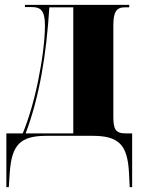

<svg xmlns="http://www.w3.org/2000/svg" viewBox="-20 -556 581 786"><path d="M6 210H16L20 150C28 36 64 0 170 0H358C466 0 502 36 508 151L511 210H521V-10H494C452 -10 444 -28 444 -80V-452C444 -508 457 -526 491 -526H509V-536H82V-527H111C146 -527 164 -513 164 -452C164 -392 153 -308 136 -225C120 -146 97 -67 73 -10H6ZM85 -10C141 -158 170 -332 182 -526H280V-10Z"/></svg>

Font: Noto Serif Display ExtraCondensed Black
Style: Regular
Weight: 900
Width: 2
Designer: Monotype Design Team
Foundry: Monotype Imaging Inc.
Version: Version 2.009